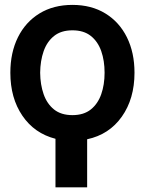

<svg xmlns="http://www.w3.org/2000/svg" viewBox="-20 -573 621 796"><path d="M537.6 -271.5Q537.6 -163.6 485.1 -89.4Q432.6 -15.1 341.3 4.4V203.6H210V2.4Q122.6 -20 72.8 -93.3Q22.9 -166.5 22.9 -271.5Q22.9 -355 54.4 -418.5Q85.9 -481.9 143.8 -517.3Q201.7 -552.7 280.3 -552.7Q358.9 -552.7 416.7 -517.3Q474.6 -481.9 506.1 -418.5Q537.6 -355 537.6 -271.5ZM280.3 -95.7Q327.1 -95.7 356.4 -119.1Q385.7 -142.6 399.7 -182.4Q413.6 -222.2 413.6 -271.5Q413.6 -321.3 399.7 -361.1Q385.7 -400.9 356.4 -424.1Q327.1 -447.3 280.3 -447.3Q233.4 -447.3 204.1 -423.8Q174.8 -400.4 160.9 -360.6Q147 -320.8 146.5 -271.5Q147 -222.2 160.9 -182.4Q174.8 -142.6 204.1 -119.1Q233.4 -95.7 280.3 -95.7Z"/></svg>

Font: Inter Tight SemiBold
Style: Regular
Weight: 600
Designer: Rasmus Andersson
Foundry: rsms
Version: Version 3.004; ttfautohint (v1.8.4.7-5d5b)